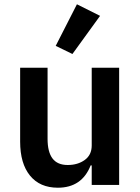

<svg xmlns="http://www.w3.org/2000/svg" viewBox="-20 -863 655 896"><path d="M447 -789 318 -611 240 -649 339 -843ZM74 -202V-547H202V-215Q202 -154 225 -123.5Q248 -93 296 -93Q343 -93 375.5 -116.5Q408 -140 408 -184V-547H536V0H408V-91H403Q362 13 250 13Q166 13 120 -43.5Q74 -100 74 -202Z"/></svg>

Font: IBM Plex Sans JP SemiBold
Style: Regular
Weight: 600
Designer: Mike Abbink; Paul van der Laan; Pieter van Rosmalen; Wujin Sim; Yejin Wi; Jinhee Kim; Boomi Park; Yona Kim; Kichan Ma
Foundry: Sandoll Inc.
Version: Version 1.001